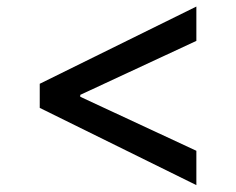

<svg xmlns="http://www.w3.org/2000/svg" viewBox="-20 -571 703 572"><path d="M565 -19.5V-121.8L219.1 -282.7V-288.4L565 -449.2V-551.5L98.4 -321.4V-249.6Z"/></svg>

Font: Inter 465
Style: Regular
Weight: 400
Designer: Rasmus Andersson
Foundry: rsms
Version: Version 3.019;Glyphs 3.1.2 (3151)